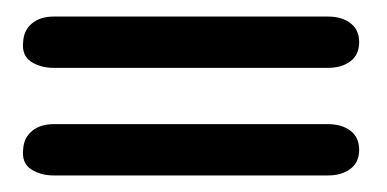

<svg xmlns="http://www.w3.org/2000/svg" viewBox="-20 -381 468 232"><path d="M376 -299H45Q29 -299 17.5 -306.5Q6 -314 8 -331Q9 -345 19 -353Q29 -361 45 -361H376Q393 -361 403.5 -353Q414 -345 414 -330Q414 -315 403.5 -307Q393 -299 376 -299ZM376 -169H45Q29 -169 17.5 -176.5Q6 -184 8 -201Q9 -215 19 -223Q29 -231 45 -231H376Q393 -231 403.5 -223Q414 -215 414 -200Q414 -185 403.5 -177Q393 -169 376 -169Z"/></svg>

Font: Jura
Style: Bold
Weight: 700
Designer: Ed Merritt
Foundry: Ten by Twenty
Version: Version 1.007